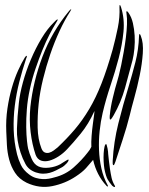

<svg xmlns="http://www.w3.org/2000/svg" viewBox="-20 -740 595 765"><path d="M210 -153Q248 -189 278.5 -225Q309 -261 335.5 -305.5Q362 -350 384.5 -407.5Q407 -465 429 -543Q441 -588 449.5 -630Q458 -672 456 -712Q456 -720 457 -720Q459 -720 460 -717Q461 -714 462 -712Q477 -665 472 -613.5Q467 -562 453 -508.5Q439 -455 420.5 -400Q402 -345 389 -290Q381 -256 377 -218Q373 -180 374.5 -142.5Q376 -105 384 -69Q392 -33 409 -2Q410 -1 410 1V3Q407 3 406 2L404 0Q365 -42 351 -103Q337 -86 322.5 -70Q308 -54 282 -37Q240 -9 188.5 1.5Q137 12 86 -12Q56 -27 40 -51.5Q24 -76 16.5 -104.5Q9 -133 7.5 -162.5Q6 -192 5 -216Q3 -263 9.5 -307Q16 -351 27 -389.5Q38 -428 52 -459Q66 -490 79 -511Q80 -513 82.5 -515.5Q85 -518 86 -518Q88 -517 86.5 -512.5Q85 -508 84 -506Q69 -461 57 -414Q45 -367 39 -319Q33 -271 34.5 -222.5Q36 -174 48 -125Q53 -105 63 -83.5Q73 -62 96 -45Q109 -35 123 -31Q137 -27 150 -26.5Q163 -26 174.5 -28Q186 -30 196 -33Q241 -44 273.5 -73Q306 -102 329 -132Q338 -142 344 -155Q343 -174 345 -199Q347 -224 350 -246Q353 -268 355 -283Q357 -298 356 -297Q333 -246 301.5 -207.5Q270 -169 247 -145Q232 -129 213.5 -117Q195 -105 177 -100Q159 -95 144 -100Q129 -105 122 -123Q108 -164 102 -213.5Q96 -263 101 -314Q112 -416 149.5 -515Q187 -614 255 -696Q259 -701 262.5 -703Q266 -705 260 -695Q238 -661 217.5 -617Q197 -573 180.5 -524.5Q164 -476 151.5 -425Q139 -374 134 -326Q129 -278 130 -231.5Q131 -185 145 -149Q150 -136 158.5 -132.5Q167 -129 176 -131.5Q185 -134 194 -140.5Q203 -147 210 -153ZM226 -73Q215 -67 203 -61Q191 -55 178.5 -51.5Q166 -48 152 -48Q138 -48 123 -53Q94 -63 81.5 -86.5Q69 -110 62 -132Q46 -180 47.5 -227.5Q49 -275 55 -329Q59 -367 71.5 -412.5Q84 -458 103 -503Q122 -548 145.5 -587Q169 -626 195 -651Q197 -653 202.5 -658.5Q208 -664 210 -662Q211 -661 201 -645Q191 -629 177 -602Q163 -575 149 -540.5Q135 -506 121.5 -466.5Q108 -427 99 -385Q90 -344 87 -305Q84 -266 84.5 -233.5Q85 -201 87.5 -178.5Q90 -156 92 -148Q97 -128 106.5 -106.5Q116 -85 133 -77Q150 -69 175.5 -72Q201 -75 221 -86Q222 -87 227 -90Q232 -93 237.5 -96.5Q243 -100 247.5 -102.5Q252 -105 253 -104Q254 -102 252 -98Q250 -94 245.5 -89Q241 -84 235.5 -79.5Q230 -75 226 -73ZM497 -281Q485 -233 468.5 -183Q452 -133 440 -96Q438 -91 436 -86Q434 -81 432 -82Q429 -83 429 -88.5Q429 -94 429 -99Q433 -174 451.5 -248Q470 -322 493 -397Q507 -444 519.5 -492.5Q532 -541 534 -597Q534 -604 536 -604Q539 -604 541 -597Q552 -570 549 -527.5Q546 -485 536.5 -439Q527 -393 515 -350Q503 -307 497 -281ZM508 -500Q494 -446 478 -389Q462 -332 433 -281Q431 -278 426.5 -270.5Q422 -263 419 -264Q417 -264 417 -272Q417 -280 418 -285Q419 -297 422 -314.5Q425 -332 429.5 -350.5Q434 -369 438.5 -386.5Q443 -404 447 -416Q449 -422 453.5 -439.5Q458 -457 463 -481Q468 -505 473 -533.5Q478 -562 481.5 -590Q485 -618 486 -643Q487 -668 484 -686Q482 -695 485 -695Q487 -695 489 -693Q491 -691 492 -689Q504 -672 509.5 -648Q515 -624 516.5 -598Q518 -572 515.5 -546Q513 -520 508 -500ZM418 -68Q421 -48 424.5 -32Q428 -16 437 -1Q438 0 438.5 2.5Q439 5 437 5Q432 5 427 0Q416 -13 409 -25Q402 -37 396 -67Q394 -79 393 -96Q392 -113 393 -129Q394 -145 396.5 -155.5Q399 -166 403 -166Q404 -166 405.5 -160.5Q407 -155 408.5 -148.5Q410 -142 410.5 -135.5Q411 -129 411 -127Q414 -96 418 -68Z"/></svg>

Font: mr_AkronimG
Style: Regular
Weight: 400
Version: Version 1.002 April 14, 2020